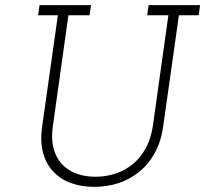

<svg xmlns="http://www.w3.org/2000/svg" viewBox="-20 -720 800 748"><path d="M134 -700 128.5 -660.6H205.5L144 -226Q136 -169 147.8 -125Q159.6 -81 187.1 -52Q214.7 -22 256 -7Q297.2 8 347.6 8Q397.9 8 442.9 -7Q487.8 -22 524 -52Q559.6 -81 583.5 -125Q607.5 -169 615.5 -226L677 -660.6H754L759.5 -700H558.9L553.4 -660.6H636L575.5 -229Q568.3 -181.3 548.8 -144.5Q529.2 -107.7 500 -82.8Q469.7 -57.3 432 -44.4Q394.3 -31.4 352.5 -31.4Q310 -31.4 276.2 -44.2Q242.5 -56.9 220 -82Q197.6 -106.9 188.2 -143.9Q178.8 -180.9 186 -229L246.5 -660.6H329.1L334.6 -700Z"/></svg>

Font: Josefin Slab Thin
Style: Italic
Weight: 100
Italic angle: -12°
Designer: Santiago Orozco
Foundry: Typemade
Version: Version 2.000